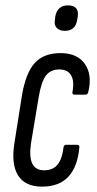

<svg xmlns="http://www.w3.org/2000/svg" viewBox="-20 -690 360 716"><path d="M137 6Q73 6 47 -36.5Q21 -79 34 -158L62 -335Q76 -418 109.5 -455Q143 -492 206 -492Q268 -492 296.5 -451.5Q325 -411 309 -346Q306 -337 300 -337H258Q249 -337 250 -346Q258 -386 245.5 -408.5Q233 -431 201 -431Q169 -431 151.5 -408.5Q134 -386 124 -326L96 -158Q80 -55 144 -55Q178 -55 195 -76.5Q212 -98 217 -141Q219 -150 226 -150H268Q277 -150 276 -141Q263 6 137 6ZM222 -575Q202 -575 191.5 -586Q181 -597 185 -617L186 -628Q194 -670 233 -670Q276 -670 270 -628L268 -617Q262 -575 222 -575Z"/></svg>

Font: Sofia Sans Extra Condensed
Style: Italic
Weight: 400
Italic angle: -9°
Designer: Botio Nikoltchev, Ani Petrova
Foundry: lettersoup
Version: Version 4.101; ttfautohint (v1.8.4.7-5d5b)